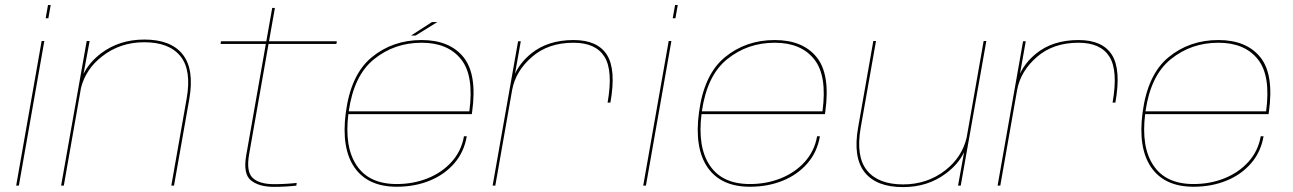

<svg xmlns="http://www.w3.org/2000/svg" viewBox="-20 -758 5278 784"><path d="M46 0 150 -590.5H161L57 0ZM176 -737.5H187L177.5 -683.5H166.5Z M229.5 0 334 -590.5H346L321 -456Q344 -503 393 -540.5Q467.5 -596.5 569.5 -596.5Q678 -596.5 726 -535.8Q774 -475 753 -353.5L690.5 0H679.5L742 -354.5Q763 -471.5 716.8 -528.5Q670.5 -585.5 569 -585.5Q470 -585.5 396.5 -527.5Q331 -476.5 311 -400.5L240.5 0Z M1098 5Q1038 5 1005 -21.2Q972 -47.5 985.5 -124.5L1065.5 -578.5H880.5L882.5 -589.5H1067.5L1091.5 -725.5H1102.5L1078.5 -589.5H1355.5L1353.5 -578.5H1076.5L997.5 -129.5Q984.5 -57 1011.8 -31.5Q1039 -6 1099 -6Q1145.5 -6 1191.5 -11L1190 0Q1145.5 5 1098 5Z M1600 4.5Q1482 4.5 1427.5 -74.2Q1373 -153 1392 -298Q1412.5 -454 1498 -524.2Q1583.5 -594.5 1701.5 -594.5Q1815.5 -594.5 1872.2 -525Q1929 -455.5 1908 -302Q1907 -295 1906.5 -292H1402.5Q1386 -157.5 1436 -83Q1486.5 -6.5 1600 -6.5Q1668 -6.5 1726.5 -30Q1785 -53.5 1824.5 -97.5Q1864 -141.5 1874.5 -201.5H1886Q1875 -137 1834.8 -90.8Q1794.5 -44.5 1733.8 -20Q1673 4.5 1600 4.5ZM1404 -303.5H1896.5Q1916 -449 1863 -515.5Q1809.5 -583.5 1701.5 -583.5Q1590 -583.5 1507 -516Q1425 -450 1404 -303.5ZM1658.5 -613 1744 -668H1766L1677 -613Z M2461 -339Q2484 -469.5 2448.2 -526.5Q2412.5 -583.5 2321.5 -583.5Q2218 -583.5 2151.5 -525Q2086 -468 2071.5 -392L2002.5 0H1991.5L2095.5 -589.5H2106.5L2083 -457Q2104.5 -503 2148.5 -539Q2216.5 -594.5 2322 -594.5Q2420 -594.5 2458.2 -534.2Q2496.5 -474 2472.5 -339Z M2606.5 0 2710.5 -590.5H2721.5L2617.5 0ZM2736.5 -737.5H2747.5L2738 -683.5H2727Z M3042 4.5Q2924 4.5 2869.5 -74.2Q2815 -153 2834 -298Q2854.5 -454 2940 -524.2Q3025.5 -594.5 3143.5 -594.5Q3257.5 -594.5 3314.2 -525Q3371 -455.5 3350 -302Q3349 -295 3348.5 -292H2844.5Q2828 -157.5 2878 -83Q2928.5 -6.5 3042 -6.5Q3110 -6.5 3168.5 -30Q3227 -53.5 3266.5 -97.5Q3306 -141.5 3316.5 -201.5H3328Q3317 -137 3276.8 -90.8Q3236.5 -44.5 3175.8 -20Q3115 4.5 3042 4.5ZM2846 -303.5H3338.5Q3358 -449 3305 -515.5Q3251.5 -583.5 3143.5 -583.5Q3032 -583.5 2949 -516Q2867 -450 2846 -303.5Z M3892 0 3914.5 -124.5 3916.5 -136.5Q3894 -88.5 3843.5 -50.5Q3769 6 3667.5 6Q3558.5 6 3510.5 -54.8Q3462.5 -115.5 3484 -237.5L3546 -590.5H3557L3494.5 -236.5Q3474 -119 3520.2 -62Q3566.5 -5 3667.5 -5Q3766.5 -5 3840.5 -63Q3908 -116 3927 -195.5L3996.5 -590.5H4007.5L3903 0Z M4523 -339Q4546 -469.5 4510.2 -526.5Q4474.5 -583.5 4383.5 -583.5Q4280 -583.5 4213.5 -525Q4148 -468 4133.5 -392L4064.5 0H4053.5L4157.5 -589.5H4168.5L4145 -457Q4166.5 -503 4210.5 -539Q4278.5 -594.5 4384 -594.5Q4482 -594.5 4520.2 -534.2Q4558.5 -474 4534.5 -339Z M4853.5 4.5Q4735.5 4.5 4681 -74.2Q4626.5 -153 4645.5 -298Q4666 -454 4751.5 -524.2Q4837 -594.5 4955 -594.5Q5069 -594.5 5125.8 -525Q5182.5 -455.5 5161.5 -302Q5160.5 -295 5160 -292H4656Q4639.5 -157.5 4689.5 -83Q4740 -6.5 4853.5 -6.5Q4921.5 -6.5 4980 -30Q5038.5 -53.5 5078 -97.5Q5117.5 -141.5 5128 -201.5H5139.5Q5128.5 -137 5088.2 -90.8Q5048 -44.5 4987.2 -20Q4926.5 4.5 4853.5 4.5ZM4657.5 -303.5H5150Q5169.5 -449 5116.5 -515.5Q5063 -583.5 4955 -583.5Q4843.5 -583.5 4760.5 -516Q4678.5 -450 4657.5 -303.5Z"/></svg>

Font: Anybody ExtraExpanded Thin
Style: Italic
Weight: 100
Width: 8
Italic angle: -10°
Designer: Tyler Finck
Foundry: Etcetera Type Company
Version: Version 1.010; ttfautohint (v1.8.3) -l 8 -r 50 -G 200 -x 14 